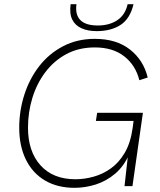

<svg xmlns="http://www.w3.org/2000/svg" viewBox="-20 -891 765 919"><path d="M337 8Q255 8 195.5 -27Q136 -62 104 -127Q72 -192 72 -280Q72 -361 96.5 -437.5Q121 -514 167.5 -574Q214 -634 281.5 -669.5Q349 -705 434 -705Q537 -705 602 -654Q667 -603 687 -520L647 -507Q629 -579 574.5 -621.5Q520 -664 434 -664Q357 -664 297.5 -632Q238 -600 197 -545.5Q156 -491 135 -422.5Q114 -354 114 -280Q114 -166 174 -99.5Q234 -33 341 -33Q383 -33 427 -45Q471 -57 510 -84.5Q549 -112 577 -159.5Q605 -207 615 -279L623 -340L630 -312H439L445 -351H664L614 0H576L594 -161L600 -156Q574 -96 531.5 -60Q489 -24 438.5 -8Q388 8 337 8ZM442 -742Q401 -742 370.5 -755.5Q340 -769 326 -797Q312 -825 318 -871H346Q339 -821 364.5 -795Q390 -769 448 -769Q503 -769 541 -794Q579 -819 591 -871H619Q603 -802 557.5 -772Q512 -742 442 -742Z"/></svg>

Font: Hanken Grotesk ExtraLight
Style: Italic
Weight: 250
Italic angle: -8°
Designer: Alfredo Marco Pradil
Foundry: Hanken Design Co.
Version: Version 3.013